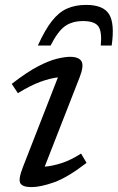

<svg xmlns="http://www.w3.org/2000/svg" viewBox="-20 -754 481 784"><path d="M73.5 -71.5 216.5 -438Q185 -434.5 144.5 -419.8Q104 -405 53 -373.5L28 -411.5Q89.5 -459.5 135 -483Q180.5 -506.5 212.8 -514.2Q245 -522 266 -522Q301.5 -522 312.5 -504Q323.5 -486 306 -440.5L162.5 -73.5Q194.5 -76 232.2 -88.2Q270 -100.5 311 -127L333.5 -89Q255.5 -29 200.5 -9.5Q145.5 10 108.5 10Q72 10 63 -5.8Q54 -21.5 73.5 -71.5ZM319.5 -668Q274.5 -668 245.2 -647Q216 -626 186.5 -568H134.5Q163.5 -632 192 -668.2Q220.5 -704.5 254.2 -719.2Q288 -734 331.5 -734Q402 -734 425.5 -695.8Q449 -657.5 436 -568H391.5Q397 -626.5 381 -647.2Q365 -668 319.5 -668Z"/></svg>

Font: Newsreader 6pt
Style: Italic
Weight: 400
Italic angle: -17°
Designer: Hugues Gentile
Foundry: Production Type
Version: Version 1.003; ttfautohint (v1.8.3)